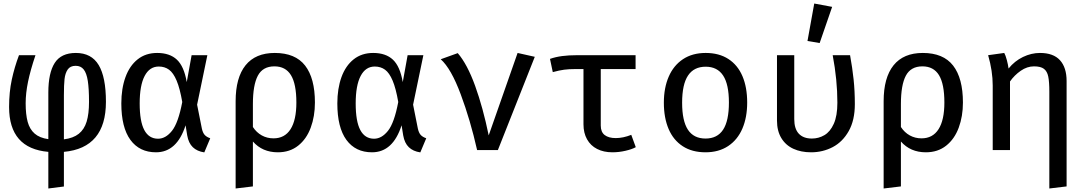

<svg xmlns="http://www.w3.org/2000/svg" viewBox="-20 -855 6194 1094"><path d="M583.6 -274.9Q583.6 -11.8 344.1 10.3V207.7L255.4 219V10.3Q31.8 -9.2 31.8 -245.1Q31.8 -330.3 47.2 -401.5Q62.6 -472.8 88.2 -540.5H182.1Q153.3 -454.9 139.7 -389.2Q126.2 -323.6 126.2 -266.7Q126.2 -202.6 137.7 -160.5Q149.2 -118.5 177.4 -93.8Q205.6 -69.2 255.4 -62.1V-327.7Q255.4 -439.5 291.8 -496.4Q328.2 -553.3 412.3 -553.3Q501 -553.3 542.3 -484.4Q583.6 -415.4 583.6 -274.9ZM344.1 -312.8V-61Q397.4 -67.7 428.7 -92.6Q460 -117.4 473.6 -161.8Q487.2 -206.2 487.2 -274.9Q487.2 -349.7 480.3 -394.1Q473.3 -438.5 456.9 -459.2Q440.5 -480 411.3 -480Q380 -480 365.6 -458.7Q351.3 -437.4 347.7 -404.4Q344.1 -371.3 344.1 -312.8Z M1044.1 -387.2 1071.8 -540.5H1161.5L1103.1 -258.5L1130.3 -122.1Q1135.4 -98.5 1146.2 -86.4Q1156.9 -74.4 1177.9 -67.2L1144.1 13.3Q1103.1 7.2 1078.7 -16.2Q1054.4 -39.5 1046.7 -83.6L1037.4 -141Q988.2 12.8 868.7 12.8Q774.9 12.8 723.1 -57.9Q671.3 -128.7 671.3 -265.6Q671.3 -350.3 694.9 -415.4Q718.5 -480.5 764.4 -516.9Q810.3 -553.3 875.4 -553.3Q947.2 -553.3 987.9 -515.1Q1028.7 -476.9 1044.1 -387.2ZM775.9 -265.6Q775.9 -163.1 802.3 -113.8Q828.7 -64.6 880.5 -64.6Q924.1 -64.6 960 -109.7Q995.9 -154.9 1018.5 -273.8Q1005.1 -351.3 986.4 -395.6Q967.7 -440 943.1 -457.9Q918.5 -475.9 884.6 -475.9Q832.3 -475.9 804.1 -422.1Q775.9 -368.2 775.9 -265.6Z M1774.4 -270.8Q1774.4 -192.3 1750.5 -127.7Q1726.7 -63.1 1679 -25.1Q1631.3 12.8 1563.1 12.8Q1474.9 12.8 1421 -48.7V207.2L1322.6 219V-277.9Q1322.6 -412.8 1379.2 -483.1Q1435.9 -553.3 1545.6 -553.3Q1662.6 -553.3 1718.5 -481.3Q1774.4 -409.2 1774.4 -270.8ZM1421 -262.1V-131.3Q1441.5 -100 1471.8 -83.3Q1502.1 -66.7 1538.5 -66.7Q1602.1 -66.7 1635.4 -118.7Q1668.7 -170.8 1668.7 -270.8Q1668.7 -376.4 1637.9 -426.7Q1607.2 -476.9 1543.6 -476.9Q1477.4 -476.9 1449.2 -423.8Q1421 -370.8 1421 -262.1Z M2274.9 -387.2 2302.6 -540.5H2392.3L2333.8 -258.5L2361 -122.1Q2366.2 -98.5 2376.9 -86.4Q2387.7 -74.4 2408.7 -67.2L2374.9 13.3Q2333.8 7.2 2309.5 -16.2Q2285.1 -39.5 2277.4 -83.6L2268.2 -141Q2219 12.8 2099.5 12.8Q2005.6 12.8 1953.8 -57.9Q1902.1 -128.7 1902.1 -265.6Q1902.1 -350.3 1925.6 -415.4Q1949.2 -480.5 1995.1 -516.9Q2041 -553.3 2106.2 -553.3Q2177.9 -553.3 2218.7 -515.1Q2259.5 -476.9 2274.9 -387.2ZM2006.7 -265.6Q2006.7 -163.1 2033.1 -113.8Q2059.5 -64.6 2111.3 -64.6Q2154.9 -64.6 2190.8 -109.7Q2226.7 -154.9 2249.2 -273.8Q2235.9 -351.3 2217.2 -395.6Q2198.5 -440 2173.8 -457.9Q2149.2 -475.9 2115.4 -475.9Q2063.1 -475.9 2034.9 -422.1Q2006.7 -368.2 2006.7 -265.6Z M2698.5 0Q2660 -170.8 2605.1 -317.7Q2550.3 -464.6 2491.3 -517.4L2588.2 -552.3Q2642.6 -489.2 2687.2 -365.9Q2731.8 -242.6 2764.6 -83.6L2929.2 -553.3L3027.2 -531.3L2816.9 0Z M3602.6 -16.4Q3581.5 -4.6 3544.1 4.1Q3506.7 12.8 3469.7 12.8Q3419.5 12.8 3382.3 -6.2Q3345.1 -25.1 3324.9 -61.3Q3304.6 -97.4 3304.6 -146.7V-461.5H3258.5Q3221.5 -461.5 3194.6 -457.9Q3167.7 -454.4 3129.7 -444.1L3113.8 -519.5Q3146.2 -530.8 3183.3 -535.6Q3220.5 -540.5 3267.7 -540.5H3601.5V-461.5H3403.1V-139.5Q3403.1 -102.6 3425.6 -85.4Q3448.2 -68.2 3488.2 -68.2Q3530.8 -68.2 3576.9 -86.7Z M4237.4 -270.8Q4237.4 -186.2 4210 -122.3Q4182.6 -58.5 4129 -22.8Q4075.4 12.8 4000 12.8Q3923.6 12.8 3870.3 -21.8Q3816.9 -56.4 3789.7 -120Q3762.6 -183.6 3762.6 -269.7Q3762.6 -354.4 3790.3 -418.2Q3817.9 -482.1 3871.5 -517.7Q3925.1 -553.3 4001 -553.3Q4077.4 -553.3 4130.5 -518.7Q4183.6 -484.1 4210.5 -420.8Q4237.4 -357.4 4237.4 -270.8ZM3866.7 -269.7Q3866.7 -166.2 3899.7 -115.9Q3932.8 -65.6 4000 -65.6Q4067.2 -65.6 4100.3 -116.2Q4133.3 -166.7 4133.3 -270.8Q4133.3 -374.4 4100.3 -424.6Q4067.2 -474.9 4001 -474.9Q3933.8 -474.9 3900.3 -424.6Q3866.7 -374.4 3866.7 -269.7Z M4823.6 -540.5Q4836.9 -467.7 4843.8 -402.1Q4850.8 -336.4 4850.8 -261.5Q4850.8 -170.3 4816.2 -108.5Q4781.5 -46.7 4724.9 -16.9Q4668.2 12.8 4601.5 12.8Q4544.1 12.8 4500.3 -7.4Q4456.4 -27.7 4431.8 -68.5Q4407.2 -109.2 4407.2 -168.2V-540.5H4505.6V-176.4Q4505.6 -121 4531.5 -93.3Q4557.4 -65.6 4606.2 -65.6Q4644.6 -65.6 4677.4 -84.9Q4710.3 -104.1 4730.8 -149.5Q4751.3 -194.9 4751.3 -269.7Q4751.3 -399.5 4724.6 -540.5ZM4581 -621.5 4619.5 -834.9 4721.5 -815.9 4650.3 -609.7Z M5466.7 -270.8Q5466.7 -192.3 5442.8 -127.7Q5419 -63.1 5371.3 -25.1Q5323.6 12.8 5255.4 12.8Q5167.2 12.8 5113.3 -48.7V207.2L5014.9 219V-277.9Q5014.9 -412.8 5071.5 -483.1Q5128.2 -553.3 5237.9 -553.3Q5354.9 -553.3 5410.8 -481.3Q5466.7 -409.2 5466.7 -270.8ZM5113.3 -262.1V-131.3Q5133.8 -100 5164.1 -83.3Q5194.4 -66.7 5230.8 -66.7Q5294.4 -66.7 5327.7 -118.7Q5361 -170.8 5361 -270.8Q5361 -376.4 5330.3 -426.7Q5299.5 -476.9 5235.9 -476.9Q5169.7 -476.9 5141.5 -423.8Q5113.3 -370.8 5113.3 -262.1Z M6057.4 -393.3V207.2L5959 219V-332.8Q5959 -389.2 5952.8 -419Q5946.7 -448.7 5928.2 -462.8Q5909.7 -476.9 5871.8 -476.9Q5832.3 -476.9 5796.2 -451.8Q5760 -426.7 5734.9 -390.8V0H5636.4V-367.7Q5636.4 -450.3 5610.3 -540.5L5702.1 -553.3Q5709.7 -540 5716.9 -512.8Q5724.1 -485.6 5726.7 -464.6Q5761 -507.2 5808.7 -530.3Q5856.4 -553.3 5905.6 -553.3Q5982.1 -553.3 6019.7 -511.8Q6057.4 -470.3 6057.4 -393.3Z"/></svg>

Font: Fira Code Fixed Retina
Style: Regular
Weight: 450
Monospace: yes
Designer: Carrois Corporate, Edenspiekermann AG, Nikita Prokopov
Foundry: Carrois Corporate, Edenspiekermann AG, Nikita Prokopov
Version: Version 5.002